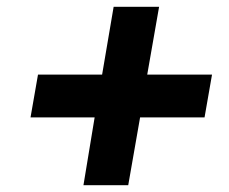

<svg xmlns="http://www.w3.org/2000/svg" viewBox="-20 -548 676 566"><path d="M70 -202 92 -328H281L315 -528H449L414 -328H605L583 -202H393L358 -2H226L259 -202Z"/></svg>

Font: Jost* 600 Semi
Style: Italic
Weight: 600
Italic angle: -10°
Version: Version 3.500